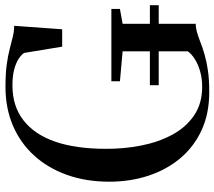

<svg xmlns="http://www.w3.org/2000/svg" viewBox="-62 -730 802 718"><g transform="rotate(-90 339.0 -371.0)"><path d="M354 10.5Q272.5 10.5 210.2 -18.5Q148 -47.5 105.2 -99Q62.5 -150.5 40.5 -218.2Q18.5 -286 18.5 -363.5Q18.5 -450 44 -521.5Q69.5 -593 116.5 -644.5Q163.5 -696 228.5 -723.8Q293.5 -751.5 373 -751.5Q422.5 -751.5 457 -746.8Q491.5 -742 516.8 -735.2Q542 -728.5 562 -723.8Q582 -719 601.5 -719L588.5 -539.5H523.5L500 -682Q493 -692.5 477.8 -702.5Q462.5 -712.5 438 -719Q413.5 -725.5 378.5 -725.5Q301 -725.5 248 -684.2Q195 -643 168.2 -565.5Q141.5 -488 141.5 -376.5Q141 -309.5 153.5 -245.2Q166 -181 193.5 -129.2Q221 -77.5 265.5 -46.8Q310 -16 373.5 -16Q403 -16 429 -23Q455 -30 475 -42.2Q495 -54.5 506 -69.5V-313.5L394 -323.5V-355.5H664.5V-323.5L609 -313.5V-40Q590.5 -39.5 573.5 -34.2Q556.5 -29 537.5 -21.5Q518.5 -14 493.5 -6.8Q468.5 0.5 434.8 5.5Q401 10.5 354 10.5ZM379.5 -178.5V-211.5H678.5V-178.5Z"/></g></svg>

Font: Merriweather 144pt
Style: Regular
Weight: 400
Version: Version 2.100